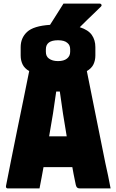

<svg xmlns="http://www.w3.org/2000/svg" viewBox="-20 -1039 640 1059"><path d="M198 0H21Q18 0 15 -3Q12 -6 13 -13Q25 -75 41 -154.5Q57 -234 74.5 -320.5Q92 -407 109.5 -491Q127 -575 141 -647Q115 -662 104.5 -684Q94 -706 94 -733V-779Q94 -830 129.5 -863Q165 -896 256 -902Q274 -931 292.5 -959.5Q311 -988 330 -1019H531Q537 -1019 539.5 -1013.5Q542 -1008 537 -1003Q515 -981 497 -964Q479 -947 461 -929.5Q443 -912 420 -889Q467 -874 486.5 -846Q506 -818 506 -779V-733Q506 -706 495.5 -684Q485 -662 459 -647Q483 -528 508.5 -400.5Q534 -273 561 -140Q569 -106 576 -71Q583 -36 590 0H419Q409 0 403.5 -6.5Q398 -13 393 -44Q389 -63 385.5 -81Q382 -99 379 -117H220Q215 -89 209.5 -60Q204 -31 198 0ZM300 -817Q233 -817 233 -767V-753Q233 -728 250 -716Q269 -702 300 -702Q332 -702 349.5 -716Q367 -730 367 -753V-767Q367 -790 352 -802Q336 -817 300 -817ZM290 -534Q282 -475 272.5 -414Q263 -353 251 -287H348Q337 -351 327.5 -412Q318 -473 310 -534Z"/></svg>

Font: Recursive Mn Lnr St Blk
Style: Regular
Weight: 900
Monospace: yes
Version: Version 1.079;hotconv 1.0.112;makeotfexe 2.5.65598; ttfautoh